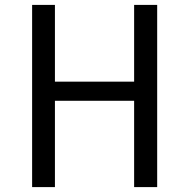

<svg xmlns="http://www.w3.org/2000/svg" viewBox="-20 -763 772 783"><path d="M527 0H621V-743H527V-430H204V-743H111V0H204V-352H527Z"/></svg>

Font: Glow Sans SC Normal Book
Style: Regular
Weight: 500
Designer: Ryoko NISHIZUKA (kana, bopomofo & ideographs); Paul D. Hunt (Latin, Greek & Cyrillic); Sandoll Communications, Soo-young
Version: Version 0.93